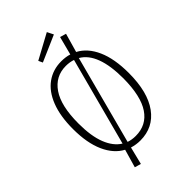

<svg xmlns="http://www.w3.org/2000/svg" viewBox="-292 -989 1208 1208"><g transform="rotate(-45 311.5 -385.5)"><path d="M560 -341Q560 -172 493.5 -80.5Q427 11 311 11Q274 11 238 0L209 117L167 105L202 -16Q136 -51 99 -133.5Q62 -216 62 -340Q62 -454 93 -533.5Q124 -613 180.5 -653.5Q237 -694 311 -694Q351 -694 382 -684L414 -807L455 -795L419 -669Q486 -634 523 -551Q560 -468 560 -341ZM218 -55 374 -643Q345 -653 311 -653Q218 -653 164.5 -575Q111 -497 111 -340Q111 -228 139 -157Q167 -86 218 -55ZM512 -341Q512 -568 404 -630L248 -40Q277 -30 311 -30Q407 -30 459 -107Q511 -184 512 -341ZM377 -888 398 -846 224 -770 211 -798Z"/></g></svg>

Font: Fira Sans Condensed ExtraLight
Style: Regular
Weight: 275
Width: 3
Designer: Carrois Corporate & Edenspiekermann AG
Foundry: Carrois Corporate GbR & Edenspiekermann AG
Version: Version 4.203